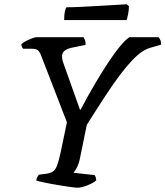

<svg xmlns="http://www.w3.org/2000/svg" viewBox="-20 -878 773 898"><path d="M341 0Q334 0 315.5 -2.5Q297 -5 272 -9Q247 -13 222 -17.5Q197 -22 177 -26.5Q157 -31 149 -34Q151 -42 154 -48.5Q157 -55 162 -61L194 -65Q215 -68 227 -75.5Q239 -83 247 -104Q255 -125 264 -167L293 -306L172 -619Q167 -633 158.5 -641.5Q150 -650 128 -650H88Q86 -652 83 -657.5Q80 -663 80 -671Q86 -678 100.5 -685.5Q115 -693 129.5 -698.5Q144 -704 151 -704H370Q375 -697 378 -689Q381 -681 380 -668L321 -656Q299 -652 284.5 -642.5Q270 -633 270 -613Q270 -609 271.5 -600.5Q273 -592 276 -584L354 -365H357Q390 -428 423 -484Q456 -540 486 -585.5Q516 -631 541.5 -661.5Q567 -692 585 -704H722Q726 -699 730 -690.5Q734 -682 733 -669L681 -654Q662 -648 641.5 -634Q621 -620 596.5 -594Q572 -568 541.5 -528Q511 -488 473 -430Q435 -372 386 -294L354 -138Q349 -112 339.5 -94.5Q330 -77 324 -70L423 -59Q424 -58 427 -50.5Q430 -43 430 -34Q414 -21 387.5 -10.5Q361 0 341 0ZM280 -784Q280 -809 283.5 -824.5Q287 -840 291 -844Q321 -844 361.5 -846Q402 -848 444 -850.5Q486 -853 520.5 -855Q555 -857 573 -858L583 -849Q583 -830 579 -811Q575 -792 572 -784Z"/></svg>

Font: Texturina 12pt Medium
Style: Italic
Weight: 500
Italic angle: -11°
Designer: Guillermo Torres Carreño
Foundry: Omnibus-Type
Version: Version 1.002